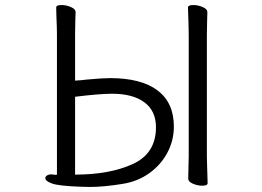

<svg xmlns="http://www.w3.org/2000/svg" viewBox="-20 -730 1040 762"><path d="M728 -642 726 -700Q726 -710 747 -710Q766 -710 784.5 -702Q803 -694 803 -682Q803 -661 802 -646L801 -593V-109L802 -71L804 -3Q804 7 783 7Q764 7 745.5 -1Q727 -9 727 -21L729 -109V-593ZM204 -662 203 -700Q203 -710 224 -710Q243 -710 261.5 -702Q280 -694 280 -682Q280 -666 279 -654L278 -593V-410Q309 -412 322 -414Q388 -420 416 -420Q541 -420 605.5 -371Q670 -322 670 -228Q670 -172 644 -123.5Q618 -75 571.5 -42Q525 -9 465 0Q392 12 335 12L298 11Q214 8 187 -1.5Q160 -11 160 -23Q160 -29 165.5 -33Q171 -37 180 -38H182Q188 -38 193 -37Q198 -36 202 -36Q206 -36 206 -38V-594Q206 -620 204 -662ZM599 -225Q599 -290 553 -324Q507 -358 425 -358Q376 -358 278 -346V-37Q415 -37 507 -79Q599 -121 599 -225Z"/></svg>

Font: Fusion Kai T
Style: Regular
Weight: 400
Designer: Fontworks Inc.
Version: Version 24.134;May 13, 2024